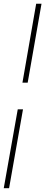

<svg xmlns="http://www.w3.org/2000/svg" viewBox="-36 -802 240 1018"><path d="M12.2 195.8H-16.1L58.1 -222.2H85.9ZM110.8 -363.8H83L155.8 -782.2H184.1Z"/></svg>

Font: Creato Display Thin
Style: Italic
Weight: 265
Italic angle: -10°
Version: Version 1.000